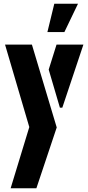

<svg xmlns="http://www.w3.org/2000/svg" viewBox="-20 -809 469 1029"><path d="M234 -637 271 -789H398L325 -637ZM37 200 137 -128 7 -570H151L284 -126L175 200ZM301 -232 241 -436 283 -570H427L314 -232Z"/></svg>

Font: Stick No Bills ExtraLight ExtraBold
Style: Regular
Weight: 800
Version: Version 2.000